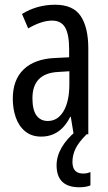

<svg xmlns="http://www.w3.org/2000/svg" viewBox="-20 -567 456 811"><path d="M213 -547Q289 -547 321 -499Q353 -451 353 -362V0H291L279 -74H277Q235 10 154 10Q113 10 86 -12.5Q59 -35 46.5 -71.5Q34 -108 34 -150Q34 -230 80 -274Q126 -318 211 -322L272 -325V-360Q272 -422 255 -451Q238 -480 200 -480Q156 -480 99 -447L73 -508Q136 -547 213 -547ZM225 -263Q117 -257 117 -152Q117 -103 134 -79.5Q151 -56 182 -56Q224 -56 248.5 -97.5Q273 -139 273 -212V-266ZM286 117Q286 166 331 166Q342 166 349.5 164Q357 162 362 160V216Q344 224 315 224Q219 224 219 131Q219 93 240.5 56Q262 19 300 -12L346 0Q312 34 299 61Q286 88 286 117Z"/></svg>

Font: Noto Sans Tamil ExtraCondensed
Style: Regular
Weight: 400
Width: 2
Designer: Jelle Bosma - Monotype Design Team
Foundry: Monotype Imaging Inc.
Version: Version 2.004; ttfautohint (v1.8.4.7-5d5b)